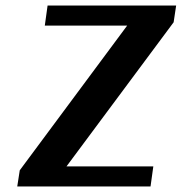

<svg xmlns="http://www.w3.org/2000/svg" viewBox="-20 -670 653 690"><path d="M604 -590 219 -72H531L521 0H42L51 -58L437 -578H141L151 -650H613Z"/></svg>

Font: Arsenal
Style: Bold Italic
Weight: 700
Italic angle: -9.10001°
Designer: Andrij Shevchenko
Foundry: Stairsfor
Version: Version 2.001;PS 002.001;hotconv 1.0.88;makeotf.lib2.5.64775